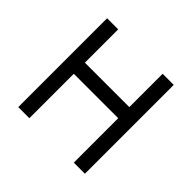

<svg xmlns="http://www.w3.org/2000/svg" viewBox="-132 -632 764 764"><g transform="rotate(45 250.0 -250.0)"><path d="M62.5 -500Q62.5 -500 62.5 0H125Q125 0 125 -250H375Q375 -250 375 0H437.5Q437.5 0 437.5 -500H375V-312.5H125V-500Z"/></g></svg>

Font: CalcUnifontExMono
Style: Regular
Weight: 500
Version: Version 15.0.06